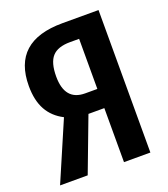

<svg xmlns="http://www.w3.org/2000/svg" viewBox="-128 -783 767 875"><g transform="rotate(-20 255.0 -345.5)"><path d="M451 -691V0H323V-262H246L147 0H13L136 -286Q85 -312 59.5 -358Q34 -404 34 -474Q34 -691 276 -691ZM323 -355V-598H279Q219 -598 192.5 -568.5Q166 -539 166 -472Q166 -355 264 -355Z"/></g></svg>

Font: Fira Sans Compressed Medium
Style: Regular
Weight: 500
Width: 1
Designer: bBox Type GmbH & Carrois Corporate GbR & Edenspiekermann AG
Foundry: bBox Type GmbH & Carrois Corporate GbR & Edenspiekermann AG
Version: Version 4.301